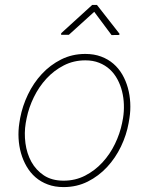

<svg xmlns="http://www.w3.org/2000/svg" viewBox="-20 -760 627 790"><path d="M63 -274.4Q72.3 -323.7 95 -371.1Q117.7 -418.5 152.1 -455.6Q186.5 -492.7 231.7 -515.4Q276.9 -538.1 331.1 -538.1Q367.2 -538.1 396 -527.3Q424.8 -516.6 446.5 -497.8Q468.3 -479 483.2 -453.4Q498 -427.7 506.1 -398.4Q514.2 -369.1 515.9 -337.4Q517.6 -305.7 512.7 -274.4L509.3 -253.9Q500.5 -204.6 477.8 -157.2Q455.1 -109.9 420.7 -72.8Q386.2 -35.6 341.1 -12.9Q295.9 9.8 241.7 9.8Q205.6 9.8 176.8 -1Q147.9 -11.7 126.2 -30.5Q104.5 -49.3 89.6 -75Q74.7 -100.6 66.4 -129.9Q58.1 -159.2 56.4 -190.9Q54.7 -222.7 59.6 -253.9ZM85.9 -253.9Q79.1 -212.9 84.7 -170.7Q90.3 -128.4 109.1 -94.2Q127.9 -60.1 160.6 -38.3Q193.4 -16.6 241.7 -16.6Q290 -16.6 330.3 -37.4Q370.6 -58.1 401.6 -91.8Q432.6 -125.5 453.1 -168Q473.6 -210.4 482.4 -253.9L486.3 -274.4Q490.7 -301.8 489.7 -329.8Q488.8 -357.9 482.2 -384.3Q475.6 -410.6 463.1 -433.8Q450.7 -457 431.9 -474.4Q413.1 -491.7 387.9 -501.7Q362.8 -511.7 331.1 -511.7Q283.2 -511.7 242.7 -491Q202.1 -470.2 171.1 -436.5Q140.1 -402.8 119.4 -360.4Q98.6 -317.9 89.8 -274.4ZM471.7 -621.1 470.7 -616.2 439 -615.7 367.7 -711.4 263.2 -616.7H231.4L231.9 -623.5L359.4 -739.7H378.9Z"/></svg>

Font: Roboto Mono Thin
Style: Italic
Weight: 250
Designer: Google
Version: Version 2.000985; 2015; ttfautohint (v1.3)